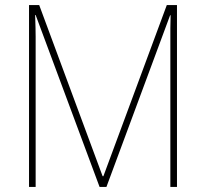

<svg xmlns="http://www.w3.org/2000/svg" viewBox="-20 -734 809 754"><path d="M371 0 120 -675H118Q119 -643 119.5 -624.5Q120 -606 120 -590V0H94V-714H134L383 -42H386L635 -714H675V0H649V-592Q649 -604 649 -623Q649 -642 650 -674H648L398 0Z"/></svg>

Font: Noto Sans Gurmukhi UI SemiCondensed Thin
Style: Regular
Weight: 100
Width: 4
Designer: Jelle Bosma - Monotype Design Team
Foundry: Monotype Imaging Inc.
Version: Version 2.004; ttfautohint (v1.8.4.7-5d5b)